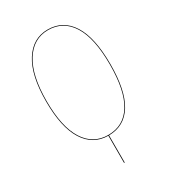

<svg xmlns="http://www.w3.org/2000/svg" viewBox="-209 -800 982 1097"><g transform="rotate(-30 282.0 -251.0)"><path d="M494.6 -339.8Q494.6 -166.5 440.9 -79.1Q387.2 8.3 284.2 9.3V188.5H279.8V9.3Q180.2 8.3 124.8 -79.3Q69.3 -167 69.3 -337.9Q69.3 -509.3 126.7 -599.6Q184.1 -689.9 282.2 -689.9Q383.3 -689.9 439 -602.3Q494.6 -514.6 494.6 -339.8ZM282.2 5.4Q384.3 5.4 437.5 -81.1Q490.7 -167.5 490.7 -339.8Q490.7 -512.7 436.3 -599.4Q381.8 -686 282.2 -686Q186 -686 129.6 -596.7Q73.2 -507.3 73.2 -337.9Q73.2 -168 128.2 -81.3Q183.1 5.4 282.2 5.4Z"/></g></svg>

Font: Fira Sans Compressed Four
Style: Regular
Weight: 100
Width: 1
Designer: Carrois Corporate & Edenspiekermann AG
Foundry: Carrois Corporate GbR & Edenspiekermann AG
Version: Version 4.203;PS 004.203;hotconv 1.0.88;makeotf.lib2.5.64775